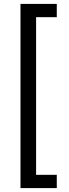

<svg xmlns="http://www.w3.org/2000/svg" viewBox="-20 -815 356 984"><path d="M85 149V-795H271V-727H165V81H271V149Z"/></svg>

Font: Zen Kaku Gothic Antique Medium
Style: Regular
Weight: 500
Designer: Yoshimichi Ohira
Foundry: Positype
Version: Version 1.002